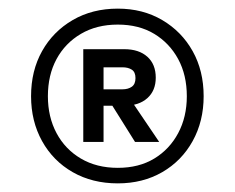

<svg xmlns="http://www.w3.org/2000/svg" viewBox="-20 -732 544 445"><path d="M253 -307Q194 -307 148.5 -333Q103 -359 77.5 -405Q52 -451 52 -509Q52 -568 77.5 -613.5Q103 -659 148.5 -685.5Q194 -712 253 -712Q311 -712 356 -685.5Q401 -659 426.5 -613.5Q452 -568 452 -509Q452 -451 426.5 -405Q401 -359 356 -333Q311 -307 253 -307ZM293 -403 231 -502H282L349 -403ZM253 -343Q302 -343 337.5 -364.5Q373 -386 393 -423.5Q413 -461 413 -509Q413 -558 393 -595Q373 -632 337.5 -653.5Q302 -675 253 -675Q204 -675 167.5 -653.5Q131 -632 111 -595Q91 -558 91 -509Q91 -461 111 -423.5Q131 -386 167.5 -364.5Q204 -343 253 -343ZM173 -403V-618H268Q302 -618 321.5 -600.5Q341 -583 341 -552Q341 -522 321.5 -504.5Q302 -487 268 -487H220V-403ZM220 -525H264Q277 -525 285.5 -531Q294 -537 294 -551Q294 -565 285.5 -570.5Q277 -576 264 -576H220Z"/></svg>

Font: DM Sans 18pt
Style: Regular
Weight: 400
Designer: Colophon Foundry, Jonny Pinhorn
Foundry: Colophon Foundry
Version: Version 4.004;gftools[0.9.30]